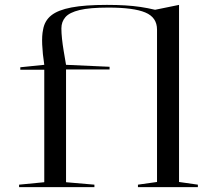

<svg xmlns="http://www.w3.org/2000/svg" viewBox="-20 -765 879 785"><path d="M58 0V-10L161 -20V-480H63V-490L161 -500Q154 -546 152.5 -583Q151 -620 156 -643Q162 -680 189.5 -702Q217 -724 272 -734.5Q327 -745 417 -745Q458 -745 491.5 -743Q525 -741 555 -736.5Q585 -732 614 -725L712 -745V-21L789 -10V0H544V-10L622 -21V-644Q622 -669 610 -686.5Q598 -704 574 -714Q550 -724 512.5 -729Q475 -734 423 -734Q347 -734 305.5 -724Q264 -714 247.5 -695Q231 -676 231 -649Q231 -630 233.5 -606.5Q236 -583 240.5 -556Q245 -529 250 -500L428 -492V-481H250V-20L366 -10V0Z"/></svg>

Font: Kalnia SemiExpanded Light
Style: Regular
Weight: 300
Width: 6
Designer: Frida Medrano
Foundry: Frida Medrano
Version: Version 1.105